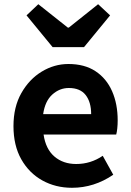

<svg xmlns="http://www.w3.org/2000/svg" viewBox="-20 -878 621 912"><path d="M322 14Q244 14 181 -21Q118 -56 81 -121.5Q44 -187 44 -279Q44 -370 81.5 -436Q119 -502 178.5 -538Q238 -574 305 -574Q382 -574 434 -539.5Q486 -505 512.5 -444.5Q539 -384 539 -306Q539 -286 537 -267.5Q535 -249 532 -239H187Q197 -170 238.5 -134.5Q280 -99 342 -99Q411 -99 468 -138L518 -48Q427 14 322 14ZM185 -336H413Q413 -393 387 -426.5Q361 -460 307 -460Q263 -460 228.5 -429Q194 -398 185 -336ZM230 -654 106 -805 162 -858 302 -747H307L446 -858L503 -805L379 -654Z"/></svg>

Font: Source Han Sans CN Bold
Style: Bold
Weight: 700
Designer: Ryoko NISHIZUKA 西塚涼子 (kana & ideographs); Paul D. Hunt (Latin, Greek & Cyrillic); Wenlong ZHANG 张文龙 (bopomofo); Sandoll 
Foundry: Adobe Systems Incorporated
Version: Version 1.00;May 30, 2023;FontCreator 11.5.0.2422 32-bit